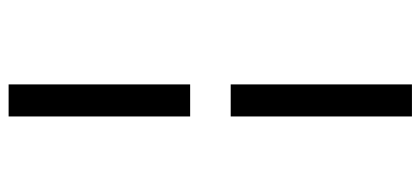

<svg xmlns="http://www.w3.org/2000/svg" viewBox="-292 -618 1000 457"><g transform="rotate(90 208.5 -389.0)"><path d="M180.4 -869H256.7V-437.6H180.4ZM180.4 -341.1H256.7V91H180.4Z"/></g></svg>

Font: Merriweather Light
Style: Italic
Weight: 300
Italic angle: -7.8°
Designer: Eben Sorkin
Foundry: Eben Sorkin
Version: Version 2.101